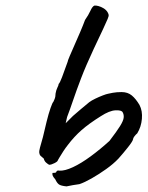

<svg xmlns="http://www.w3.org/2000/svg" viewBox="-20 -677 526 684"><path d="M217 -13Q197 -15 190 -20Q183 -25 177 -38Q169 -47 167.5 -52Q166 -57 167 -61Q172 -61 176 -61.5Q180 -62 181 -65Q181 -68 184.5 -69Q188 -70 192 -69Q211 -68 240 -81.5Q269 -95 303 -120Q337 -145 370 -175Q396 -209 407.5 -227.5Q419 -246 420.5 -257Q422 -268 417 -277Q413 -285 391.5 -284Q370 -283 339 -263Q296 -236 270 -213Q244 -190 222 -161Q214 -151 205.5 -138Q197 -125 191.5 -115.5Q186 -106 186 -106Q186 -102 174.5 -96Q163 -90 155 -90Q151 -92 144.5 -97.5Q138 -103 136 -112Q129 -118 125 -121.5Q121 -125 120 -132Q119 -139 122.5 -151.5Q126 -164 133 -189Q139 -215 146 -243.5Q153 -272 160 -292Q167 -312 170 -314Q170 -314 174 -323Q178 -332 178 -344Q180 -356 184.5 -365Q189 -374 189 -378Q193 -381 201 -402Q209 -423 221 -457Q221 -460 228 -476.5Q235 -493 245 -515.5Q255 -538 265.5 -562.5Q276 -587 283 -606Q295 -623 302 -638.5Q309 -654 316 -657Q321 -658 330.5 -655.5Q340 -653 349 -647.5Q358 -642 363 -634Q366 -629 367 -624.5Q368 -620 363.5 -609.5Q359 -599 347.5 -574Q336 -549 314 -503Q286 -443 269 -398.5Q252 -354 240.5 -320Q229 -286 219 -260L214 -238L240 -264Q253 -275 268.5 -288.5Q284 -302 298 -313Q306 -319 319.5 -325.5Q333 -332 346 -337Q359 -342 365 -343Q368 -344 382 -346.5Q396 -349 413 -349Q435 -349 449.5 -337Q464 -325 477 -303Q488 -282 485.5 -253.5Q483 -225 469 -202Q464 -198 459 -191.5Q454 -185 454 -181Q453 -174 436 -152.5Q419 -131 402 -112Q384 -93 358 -74.5Q332 -56 306.5 -41.5Q281 -27 263 -21Q255 -20 240 -17.5Q225 -15 217 -13Z"/></svg>

Font: Caveat Medium
Style: Regular
Weight: 500
Designer: Pablo Impallari
Foundry: Pablo Impallari
Version: Version 2.000